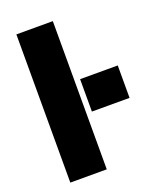

<svg xmlns="http://www.w3.org/2000/svg" viewBox="-138 -816 725 896"><g transform="rotate(-20 224.5 -368.0)"><path d="M54 -736H235V0H54ZM449 -438V-277H262V-438Z"/></g></svg>

Font: Muli Black
Style: Regular
Weight: 900
Designer: Vernon Adams
Foundry: Vernon Adams
Version: Version 2.001